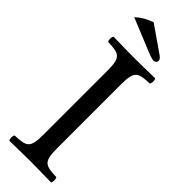

<svg xmlns="http://www.w3.org/2000/svg" viewBox="-274 -830 846 846"><g transform="rotate(45 148.5 -407.5)"><path d="M191 -122V-523C191 -606 208 -611 278 -614C284 -620 284 -641 278 -647C234 -646 187 -645 148 -645C115 -645 66 -646 19 -647C13 -641 13 -620 19 -614C89 -611 106 -606 106 -523V-122C106 -39 89 -34 19 -31C13 -25 13 -4 19 2C64 1 113 0 149 0C185 0 233 1 278 2C284 -4 284 -25 278 -31C208 -34 191 -39 191 -122ZM99 -817C65 -805 41 -790 23 -772L177 -709C198 -700 212 -697 220 -697C228 -697 235 -704 235 -712C235 -719 231 -725 220 -733Z"/></g></svg>

Font: Libertinus Serif
Style: Regular
Weight: 400
Designer: Philipp H. Poll, Khaled Hosny
Foundry: Caleb Maclennan
Version: Version 7.050;RELEASE